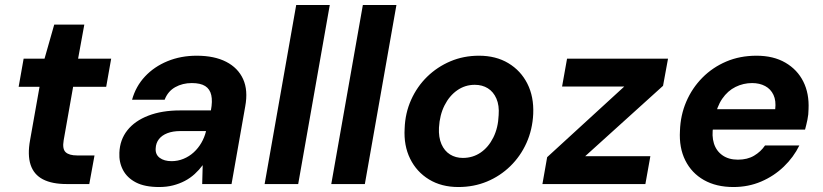

<svg xmlns="http://www.w3.org/2000/svg" viewBox="-20 -740 3310 772"><path d="M248 0Q189 0 152.5 -19Q116 -38 103 -77.5Q90 -117 101 -177L139 -391H55L75 -504H159L198 -641H319L294 -504H427L407 -391H274L236 -176Q230 -141 244 -128Q258 -115 290 -115H360L339 0Z M620 12Q562 12 526.5 -6.5Q491 -25 474.5 -56.5Q458 -88 460 -126Q462 -178 492 -216Q522 -254 576.5 -275Q631 -296 704 -296H828Q835 -333 829.5 -357.5Q824 -382 805 -394Q786 -406 751 -406Q714 -406 684.5 -389.5Q655 -373 642 -339H511Q526 -393 563 -432.5Q600 -472 653.5 -494Q707 -516 771 -516Q842 -516 889.5 -491.5Q937 -467 957.5 -422Q978 -377 966 -312L911 0H793L795 -76Q781 -57 763 -40.5Q745 -24 723 -12.5Q701 -1 675.5 5.5Q650 12 620 12ZM670 -92Q695 -92 718 -101.5Q741 -111 759 -127.5Q777 -144 789.5 -165.5Q802 -187 808 -211V-213H705Q675 -213 653 -204.5Q631 -196 619 -180.5Q607 -165 606 -144Q604 -119 622 -105.5Q640 -92 670 -92Z M1044 0 1171 -720H1306L1179 0Z M1312 0 1439 -720H1574L1447 0Z M1823 12Q1755 12 1705 -18.5Q1655 -49 1629 -102Q1603 -155 1607 -223Q1609 -285 1633 -338.5Q1657 -392 1697.5 -431.5Q1738 -471 1791 -493.5Q1844 -516 1906 -516Q1974 -516 2024 -486Q2074 -456 2100.5 -403.5Q2127 -351 2124 -282Q2121 -219 2097 -165.5Q2073 -112 2032 -72Q1991 -32 1938 -10Q1885 12 1823 12ZM1841 -105Q1881 -105 1912.5 -126.5Q1944 -148 1963.5 -187Q1983 -226 1985 -277Q1988 -316 1976 -343.5Q1964 -371 1941.5 -385Q1919 -399 1889 -399Q1850 -399 1818.5 -377Q1787 -355 1767.5 -316.5Q1748 -278 1745 -227Q1743 -188 1755 -160.5Q1767 -133 1789.5 -119Q1812 -105 1841 -105Z M2161 0 2180 -108 2490 -392H2240L2260 -504H2666L2646 -395L2333 -112H2595L2575 0Z M2929 12Q2860 12 2810.5 -16Q2761 -44 2735.5 -95Q2710 -146 2714 -214Q2716 -277 2739.5 -331.5Q2763 -386 2804 -427.5Q2845 -469 2900 -492.5Q2955 -516 3022 -516Q3090 -516 3138 -488Q3186 -460 3210 -412Q3234 -364 3231 -301Q3231 -280 3226.5 -258.5Q3222 -237 3217 -219H2809L2823 -301H3097Q3101 -335 3090 -358.5Q3079 -382 3056.5 -394Q3034 -406 3004 -406Q2969 -406 2937.5 -390.5Q2906 -375 2884 -343Q2862 -311 2853 -262L2848 -233Q2841 -194 2850.5 -163.5Q2860 -133 2885 -115.5Q2910 -98 2947 -98Q2985 -98 3012 -114Q3039 -130 3056 -155H3194Q3171 -108 3131.5 -70Q3092 -32 3040.5 -10Q2989 12 2929 12Z"/></svg>

Font: DM Sans
Style: Bold Italic
Weight: 700
Italic angle: -10°
Designer: Colophon Foundry, Jonny Pinhorn
Foundry: Colophon Foundry
Version: Version 4.004;gftools[0.9.30]